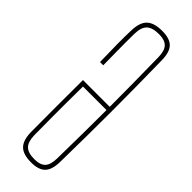

<svg xmlns="http://www.w3.org/2000/svg" viewBox="-272 -818 837 837"><g transform="rotate(45 147.0 -399.0)"><path d="M151 6Q101.5 6 79.8 -15.8Q58 -37.5 57 -87Q56.5 -177 56.5 -251.8Q56.5 -326.5 57 -408H222Q222 -481 221.2 -555.5Q220.5 -630 219 -711Q218.5 -750 202.2 -767Q186 -784 150 -784Q109.5 -784 91.8 -767Q74 -750 73 -711Q72.5 -688 72.5 -660.5Q72.5 -633 73 -597.8Q73.5 -562.5 74 -516H54Q52.5 -577.5 52 -623Q51.5 -668.5 53 -711Q54.5 -760.5 77.2 -782.2Q100 -804 150 -804Q197.5 -804 218 -782.2Q238.5 -760.5 239 -711Q240.5 -627.5 241.2 -550.5Q242 -473.5 242 -398.8Q242 -324 241.2 -247.2Q240.5 -170.5 239 -87Q238.5 -37.5 218 -15.8Q197.5 6 151 6ZM151 -14Q187 -14 202.8 -31Q218.5 -48 219 -87Q220.5 -167.5 221.2 -241.5Q222 -315.5 222 -388H77Q76.5 -337.5 76.2 -289.8Q76 -242 76.2 -192.5Q76.5 -143 77 -87Q78 -48 95 -31Q112 -14 151 -14Z"/></g></svg>

Font: Big Shoulders Display Thin Thin
Style: Regular
Weight: 250
Version: Version 2.002